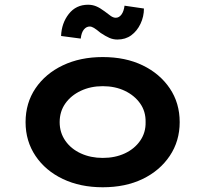

<svg xmlns="http://www.w3.org/2000/svg" viewBox="-20 -781 867 811"><path d="M414 10Q319 10 245.5 -25Q172 -60 130 -122.5Q88 -185 88 -265Q88 -346 130 -408Q172 -470 245.5 -505Q319 -540 414 -540Q510 -540 582.5 -505Q655 -470 697 -408Q739 -346 739 -265Q739 -185 697 -122.5Q655 -60 582.5 -25Q510 10 414 10ZM414 -114Q466 -114 507 -133Q548 -152 572 -186.5Q596 -221 595 -265Q596 -310 572 -344Q548 -378 507 -397.5Q466 -417 414 -417Q363 -417 321.5 -397.5Q280 -378 256 -344Q232 -310 232 -265Q232 -221 256 -186.5Q280 -152 321.5 -133Q363 -114 414 -114ZM476 -614Q458 -614 442 -621Q426 -628 405 -642Q387 -657 377 -663Q367 -669 359 -669Q345 -669 334.5 -656.5Q324 -644 321 -618L238 -629Q240 -683 270.5 -722Q301 -761 352 -761Q370 -761 386 -754.5Q402 -748 422 -733Q437 -721 448 -713.5Q459 -706 469 -706Q483 -706 493 -719.5Q503 -733 506 -757L588 -745Q588 -711 573.5 -680.5Q559 -650 534.5 -632Q510 -614 476 -614Z"/></svg>

Font: Lexend Giga SemiBold
Style: Regular
Weight: 600
Designer: Bonnie Shaver-Troup, Thomas Jockin
Foundry: Lexend
Version: Version 1.007